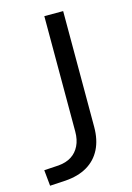

<svg xmlns="http://www.w3.org/2000/svg" viewBox="-118 -762 568 827"><g transform="rotate(-15 166.5 -349.0)"><path d="M0 7 -7 -64 58 -68Q92 -71 115.5 -86Q139 -101 152 -127.5Q165 -154 165 -190V-705H249V-189Q249 -131 228 -89.5Q207 -48 167 -24.5Q127 -1 69 3Z"/></g></svg>

Font: Nunito Sans 11pt
Style: Regular
Weight: 400
Version: Version 3.101;gftools[0.9.27]